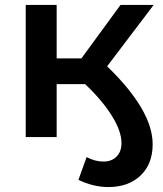

<svg xmlns="http://www.w3.org/2000/svg" viewBox="-20 -554 658 776"><path d="M597 29Q597 109 548 155.5Q499 202 418 202Q358 202 297 173L330 81Q365 99 398 99Q431 99 451 79Q471 59 471 24Q471 -24 431.5 -87Q392 -150 324 -214H209V0H84V-534H209V-318H309L467 -534H601L413 -286Q597 -108 597 29Z"/></svg>

Font: CMG Sans SemiBold
Style: Regular
Weight: 600
Designer: Julieta Ulanovsky
Foundry: Julieta Ulanovsky
Version: Version 7.200